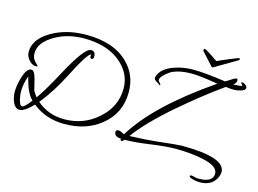

<svg xmlns="http://www.w3.org/2000/svg" viewBox="-99 -753 1469 1095"><g transform="rotate(15 635.5 -206.0)"><path d="M1189 -577Q1193 -577 1193 -573Q1193 -567 1186 -563L1056 -487Q1052 -485 1050 -487L981 -563Q979 -565 979 -569Q979 -577 986 -577Q990 -577 1005.5 -567.5Q1021 -558 1038.5 -546Q1056 -534 1066 -527Q1079 -533 1098.5 -541.5Q1118 -550 1137.5 -558Q1157 -566 1171.5 -571.5Q1186 -577 1189 -577ZM322 44Q211 44 132 -20Q83 32 53 32Q24 32 9 -12Q1 -38 1 -62Q1 -98 15 -146Q33 -207 61 -207Q79 -207 91 -161L107 -96Q117 -78 130 -62Q152 -93 177.5 -136.5Q203 -180 233 -236Q323 -403 360 -403Q387 -403 387 -373Q387 -355 377 -355Q366 -355 366 -368L367 -373Q368 -375 368 -378H367Q347 -378 272 -231Q218 -124 151 -41Q219 18 313 18Q426 18 508 -54Q596 -129 596 -239Q596 -317 538 -375Q486 -427 406 -446Q384 -451 359.5 -454Q335 -457 309 -457Q214 -457 143 -418Q53 -369 53 -303Q53 -273 71 -255L89 -237Q89 -232 80 -232Q57 -232 38 -254Q19 -276 19 -300Q19 -387 133 -442Q212 -480 313 -480Q478 -480 563 -393Q630 -326 630 -226Q630 -102 536 -26Q450 44 322 44ZM63 9Q77 9 112 -38Q93 -55 78.5 -87Q64 -119 53 -165Q35 -116 35 -71Q35 -52 41 -26Q49 9 63 9ZM1155 165Q1121 165 1095 153Q1089 148 1089 145Q1089 140 1100 140Q1102 140 1107 141Q1112 142 1119 144Q1133 147 1140 147Q1226 147 1226 95Q1226 50 1132 31Q1062 16 972 16Q947 16 910.5 19Q874 22 825 29Q776 36 739 39Q702 42 677 42Q668 53 661 53Q654 53 655 41Q615 40 615 11Q615 -1 631 -1Q640 -1 650 5Q655 8 659.5 9.5Q664 11 666 12Q785 -184 1105 -404Q999 -422 949 -422Q885 -422 841 -403Q825 -396 802 -376Q777 -354 777 -340Q777 -333 785 -325Q793 -317 793 -316Q793 -310 786 -311L780 -312H781Q791 -312 783 -316Q775 -320 764 -327.5Q753 -335 753 -343Q753 -346 753.5 -349Q754 -352 755 -355Q772 -403 840 -427Q891 -446 955 -446Q1019 -446 1145 -428Q1195 -461 1203 -461Q1211 -461 1211 -451Q1211 -434 1193 -423Q1246 -425 1246 -430Q1246 -430 1241 -437Q1235 -442 1235 -446Q1237 -448 1241 -448Q1250 -448 1260.5 -440Q1271 -432 1271 -424Q1271 -408 1243 -401Q1224 -395 1203 -395Q1195 -395 1183 -396Q1171 -397 1157 -399Q1096 -356 1035 -307.5Q974 -259 912 -206Q765 -79 698 14Q750 12 789.5 9.5Q829 7 855 4Q917 -3 953.5 -6.5Q990 -10 1000 -10Q1259 -10 1259 77Q1259 87 1254 102Q1229 165 1155 165Z"/></g></svg>

Font: Petemoss
Style: Regular
Weight: 400
Designer: Robert E. Leuschke
Foundry: Robert E. Leuschke
Version: Version 1.010; ttfautohint (v1.8.3)